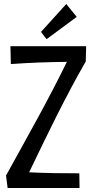

<svg xmlns="http://www.w3.org/2000/svg" viewBox="-20 -936 457 956"><path d="M32 -706 34 -617C128 -624 221 -627 313 -628C220 -437 113 -249 10 -62L18 0H376L375 -73C288 -73 211 -74 125 -78C215 -265 303 -449 407 -630L409 -706ZM362 -852 310 -916 184 -777 212 -741Z"/></svg>

Font: Englebert
Style: Regular
Weight: 400
Designer: Astigmatic (AOETI)
Foundry: Astigmatic (AOETI)
Version: Version 1.000